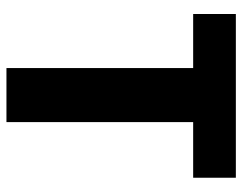

<svg xmlns="http://www.w3.org/2000/svg" viewBox="-98 -653 751 595"><g transform="rotate(90 277.5 -355.5)"><path d="M358.4 -710.9V0H190.9V-710.9ZM530.8 -710.9V-578.6H23.4V-710.9Z"/></g></svg>

Font: Roboto Condensed Black
Style: Regular
Weight: 900
Designer: Christian Robertson
Foundry: Google
Version: Version 3.008; 2023